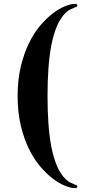

<svg xmlns="http://www.w3.org/2000/svg" viewBox="-20 -750 522 1000"><path d="M227.5 -250Q227.5 -175.8 232.2 -108.4Q236.8 -41 247.6 14.9Q258.3 70.8 276.6 114Q294.9 157.2 321.8 183.1Q333 193.8 344 199.7Q355 205.6 363.5 208.7Q372.1 211.9 377.4 214.4Q382.8 216.8 382.8 221.2Q382.8 225.1 379.9 227.5Q377 230 371.6 230Q350.1 230 319.3 217.8Q288.6 205.6 255.1 180.4Q221.7 155.3 189 116.5Q156.2 77.6 130.1 24.2Q104 -29.3 87.9 -97.7Q71.8 -166 71.8 -250Q71.8 -334.5 88.1 -402.6Q104.5 -470.7 130.4 -524.2Q156.2 -577.6 189.2 -616.5Q222.2 -655.3 255.4 -680.4Q288.6 -705.6 319.3 -717.8Q350.1 -730 371.6 -730Q377 -730 379.9 -727.5Q382.8 -725.1 382.8 -721.2Q382.8 -716.8 377.4 -714.4Q372.1 -711.9 363.5 -708.7Q355 -705.6 344 -699.7Q333 -693.8 321.8 -683.1Q294.9 -657.2 276.6 -614Q258.3 -570.8 247.6 -514.9Q236.8 -459 232.2 -391.6Q227.5 -324.2 227.5 -250Z"/></svg>

Font: XB Zar
Style: Bold Italic
Weight: 700
Italic angle: -12°
Designer: Behnam
Foundry: Irmug
Version: Version 8.005 2009